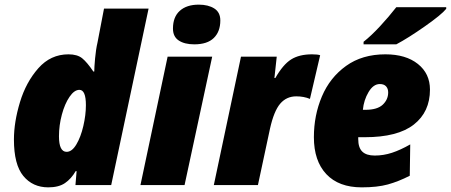

<svg xmlns="http://www.w3.org/2000/svg" viewBox="-20 -797 1942 827"><path d="M40 -196Q40 -271 66 -357Q92 -443 145 -503Q198 -563 275 -563Q313 -563 334 -546Q355 -529 382 -489H386Q386 -506 389.5 -545Q393 -584 400 -614L428 -760H620L459 0H305L310 -60H306Q287 -27 260 -8.5Q233 10 188 10Q121 10 80.5 -39Q40 -88 40 -196ZM350 -344Q350 -410 322 -410Q300 -410 279.5 -380Q259 -350 246.5 -303.5Q234 -257 234 -210Q234 -143 267 -143Q290 -143 309 -175Q328 -207 339 -254.5Q350 -302 350 -344Z M725 -674Q725 -724 754.5 -750.5Q784 -777 836 -777Q877 -777 903 -760.5Q929 -744 929 -709Q929 -661 901 -633.5Q873 -606 817 -606Q775 -606 750 -622.5Q725 -639 725 -674ZM702 -553H894L775 0H585Z M1018 -553H1172L1162 -461H1166Q1199 -519 1234 -541Q1269 -563 1324 -563Q1349 -563 1359 -559L1315 -371Q1289 -382 1256 -382Q1214 -382 1187 -350.5Q1160 -319 1143 -243L1091 0H901Z M1332 -206Q1332 -300 1366.5 -381.5Q1401 -463 1470.5 -513Q1540 -563 1640 -563Q1728 -563 1780 -521.5Q1832 -480 1832 -411Q1832 -315 1762.5 -260.5Q1693 -206 1551 -206H1523V-198Q1523 -161 1540.5 -144Q1558 -127 1594 -127Q1632 -127 1668.5 -139Q1705 -151 1747 -175L1745 -40Q1696 -15 1650.5 -2.5Q1605 10 1538 10Q1439 10 1385.5 -47Q1332 -104 1332 -206ZM1554 -324Q1605 -324 1628.5 -346Q1652 -368 1652 -399Q1652 -415 1643 -425Q1634 -435 1616 -435Q1588 -435 1567.5 -400.5Q1547 -366 1543 -324ZM1546 -617Q1579 -643 1617 -684Q1655 -725 1687 -766H1902V-759Q1882 -734 1810 -683.5Q1738 -633 1687 -606H1546Z"/></svg>

Font: Noto Sans Display Black
Style: Italic
Weight: 900
Italic angle: -12°
Designer: Monotype Design team
Foundry: Monotype Imaging Inc.
Version: Version 1.000